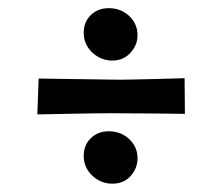

<svg xmlns="http://www.w3.org/2000/svg" viewBox="-20 -524 540 466"><path d="M70.6 -246.4 73.8 -333.4Q82.8 -333.4 104.1 -332.9Q125.4 -332.4 152.1 -332.2Q178.8 -332 205.2 -331.5Q231.6 -331 250.8 -330.8Q269.8 -330.2 296.9 -330.9Q324 -331.6 351.3 -332.1Q378.6 -332.6 399.7 -333.4Q420.8 -334.2 428 -334.2L428.8 -247.6Q418 -247.6 395.1 -248.1Q372.2 -248.6 344.8 -248.6Q317.4 -248.6 291.4 -248.9Q265.4 -249.2 248 -249.2Q230.2 -249.2 204.5 -248.8Q178.8 -248.4 151.8 -247.9Q124.8 -247.4 102.8 -246.9Q80.8 -246.4 70.6 -246.4ZM252.8 -78.2Q224.8 -78.2 204 -97.7Q183.2 -117.2 183.2 -145.8Q183.2 -172 200.5 -188.7Q217.8 -205.4 243.8 -205.4Q273.4 -205.4 293.6 -186.4Q313.8 -167.4 313.8 -139.8Q313.8 -115.4 297 -96.8Q280.2 -78.2 252.8 -78.2ZM252.8 -377Q224.8 -377 204 -396.5Q183.2 -416 183.2 -444.6Q183.2 -470.8 200.5 -487.5Q217.8 -504.2 243.8 -504.2Q273.4 -504.2 293.6 -485.2Q313.8 -466.2 313.8 -438.6Q313.8 -414.2 296.4 -395.6Q279 -377 252.8 -377Z"/></svg>

Font: Truculenta
Style: Regular
Weight: 400
Designer: Ivan Castro, Eva Sanz & Omnibus-Type Team
Foundry: Omnibus-Type
Version: Version 1.002